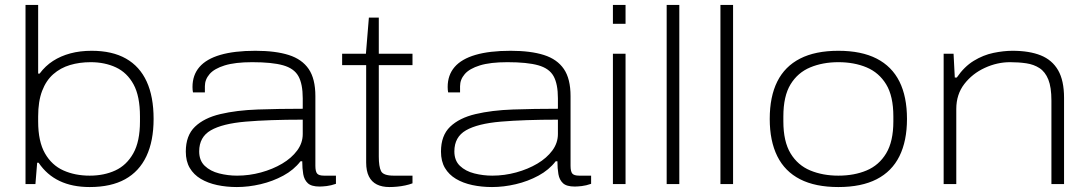

<svg xmlns="http://www.w3.org/2000/svg" viewBox="-20 -743 4390 775"><path d="M342 12Q272 12 220.5 -12.5Q169 -37 136 -86H130L123 0H83V-723H134V-446H140Q163 -477 194 -497Q225 -517 264 -527.5Q303 -538 350 -538Q433 -538 488.5 -506.5Q544 -475 572 -414Q600 -353 600 -263Q600 -174 571 -112.5Q542 -51 485 -19.5Q428 12 342 12ZM342 -34Q400 -34 445.5 -55Q491 -76 518 -124Q545 -172 545 -253V-273Q545 -355 519 -402.5Q493 -450 448 -471Q403 -492 346 -492Q301 -492 262.5 -480.5Q224 -469 195 -443.5Q166 -418 150 -376Q134 -334 134 -273V-253Q134 -172 161.5 -124Q189 -76 236 -55Q283 -34 342 -34Z M936 12Q894 12 856.5 4Q819 -4 790.5 -21Q762 -38 746 -65Q730 -92 730 -131Q730 -196 767 -231.5Q804 -267 869.5 -282.5Q935 -298 1020.5 -301Q1106 -304 1202 -304V-346Q1202 -404 1184.5 -435.5Q1167 -467 1122.5 -479.5Q1078 -492 998 -492Q929 -492 887 -479Q845 -466 826 -444Q807 -422 807 -395V-370H759Q758 -375 757.5 -380Q757 -385 757 -392Q757 -440 785 -472.5Q813 -505 869.5 -521.5Q926 -538 1011 -538Q1092 -538 1145.5 -521Q1199 -504 1226 -464.5Q1253 -425 1253 -355V-74Q1253 -51 1260 -42.5Q1267 -34 1288 -34H1336V-1Q1316 6 1298.5 8Q1281 10 1270 10Q1237 10 1222.5 -3.5Q1208 -17 1204 -40Q1200 -63 1200 -92H1193Q1166 -57 1123.5 -34Q1081 -11 1032 0.5Q983 12 936 12ZM937 -34Q986 -34 1033.5 -47Q1081 -60 1119 -82.5Q1157 -105 1179.5 -135.5Q1202 -166 1202 -202V-260Q1065 -260 971.5 -252Q878 -244 831 -217Q784 -190 784 -132Q784 -95 806.5 -73.5Q829 -52 864.5 -43Q900 -34 937 -34Z M1552 12Q1522 12 1501 1.5Q1480 -9 1469 -31Q1458 -53 1458 -87V-480H1361V-526H1457L1469 -672H1509V-526H1645V-480H1509V-111Q1509 -71 1518 -52.5Q1527 -34 1569 -34H1645V-3Q1632 2 1615.5 5.5Q1599 9 1582.5 10.5Q1566 12 1552 12Z M1966 12Q1924 12 1886.5 4Q1849 -4 1820.5 -21Q1792 -38 1776 -65Q1760 -92 1760 -131Q1760 -196 1797 -231.5Q1834 -267 1899.5 -282.5Q1965 -298 2050.5 -301Q2136 -304 2232 -304V-346Q2232 -404 2214.5 -435.5Q2197 -467 2152.5 -479.5Q2108 -492 2028 -492Q1959 -492 1917 -479Q1875 -466 1856 -444Q1837 -422 1837 -395V-370H1789Q1788 -375 1787.5 -380Q1787 -385 1787 -392Q1787 -440 1815 -472.5Q1843 -505 1899.5 -521.5Q1956 -538 2041 -538Q2122 -538 2175.5 -521Q2229 -504 2256 -464.5Q2283 -425 2283 -355V-74Q2283 -51 2290 -42.5Q2297 -34 2318 -34H2366V-1Q2346 6 2328.5 8Q2311 10 2300 10Q2267 10 2252.5 -3.5Q2238 -17 2234 -40Q2230 -63 2230 -92H2223Q2196 -57 2153.5 -34Q2111 -11 2062 0.5Q2013 12 1966 12ZM1967 -34Q2016 -34 2063.5 -47Q2111 -60 2149 -82.5Q2187 -105 2209.5 -135.5Q2232 -166 2232 -202V-260Q2095 -260 2001.5 -252Q1908 -244 1861 -217Q1814 -190 1814 -132Q1814 -95 1836.5 -73.5Q1859 -52 1894.5 -43Q1930 -34 1967 -34Z M2454 -647V-723H2505V-647ZM2454 0V-526H2505V0Z M2671 0V-723H2722V0Z M2888 0V-723H2939V0Z M3364 12Q3271 12 3209.5 -19.5Q3148 -51 3117.5 -112.5Q3087 -174 3087 -263Q3087 -353 3117.5 -414Q3148 -475 3209.5 -506.5Q3271 -538 3364 -538Q3457 -538 3518.5 -506.5Q3580 -475 3610.5 -414Q3641 -353 3641 -263Q3641 -174 3610.5 -112.5Q3580 -51 3518.5 -19.5Q3457 12 3364 12ZM3364 -34Q3428 -34 3478 -55Q3528 -76 3557 -124Q3586 -172 3586 -253V-273Q3586 -355 3557 -402.5Q3528 -450 3478 -471Q3428 -492 3364 -492Q3301 -492 3250.5 -471Q3200 -450 3171 -402.5Q3142 -355 3142 -273V-253Q3142 -172 3171 -124Q3200 -76 3250.5 -55Q3301 -34 3364 -34Z M3789 0V-526H3829L3834 -430H3842Q3872 -474 3910.5 -497.5Q3949 -521 3990 -529.5Q4031 -538 4067 -538Q4135 -538 4181 -519.5Q4227 -501 4251 -459.5Q4275 -418 4275 -348V0H4224V-337Q4224 -391 4211.5 -422Q4199 -453 4176 -468Q4153 -483 4122.5 -487.5Q4092 -492 4057 -492Q4005 -492 3955 -469Q3905 -446 3872.5 -404Q3840 -362 3840 -303V0Z"/></svg>

Font: Archivo Expanded Thin
Style: Regular
Weight: 250
Width: 7
Designer: Hector Gatti
Foundry: Omnibus-Type
Version: Version 2.001